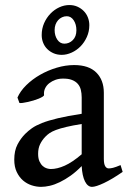

<svg xmlns="http://www.w3.org/2000/svg" viewBox="-20 -727 513 762"><path d="M181.6 -56.2Q207 -56.2 237.1 -69.6Q267.1 -83 304.2 -114.7V-234.9Q267.1 -229 242.7 -223.1Q218.3 -217.3 202.1 -211.2Q186 -205.1 176.5 -198.5Q167 -191.9 159.7 -184.1Q147 -170.9 139.2 -154.8Q131.3 -138.7 131.3 -116.7Q131.3 -98.1 136.7 -86.4Q142.1 -74.7 149.9 -67.9Q157.7 -61 166.5 -58.6Q175.3 -56.2 181.6 -56.2ZM466.8 -44.9Q425.3 -16.1 392.8 -0.7Q360.4 14.6 345.2 14.6Q328.1 14.6 317.1 -7.3Q306.2 -29.3 304.2 -67.9Q282.2 -45.4 260.3 -29.8Q238.3 -14.2 217.5 -4.2Q196.8 5.9 177.7 10.3Q158.7 14.6 143.1 14.6Q124.5 14.6 105.7 8.5Q86.9 2.4 71.5 -10.7Q56.2 -23.9 46.4 -44.4Q36.6 -64.9 36.6 -93.3Q36.6 -128.9 49.3 -153.3Q62 -177.7 80.1 -195.8Q91.8 -207.5 106.9 -218.3Q122.1 -229 146.7 -238.8Q171.4 -248.5 209.2 -257.6Q247.1 -266.6 304.2 -275.4V-340.3Q304.2 -356.4 300.8 -370.4Q297.4 -384.3 288.6 -394.3Q279.8 -404.3 265.1 -409.9Q250.5 -415.5 228.5 -415Q213.9 -415 200.2 -410.2Q186.5 -405.3 175.8 -397Q165 -388.7 159.2 -376.7Q153.3 -364.7 154.8 -350.1Q155.3 -347.2 149.2 -343.3Q143.1 -339.4 133.5 -335.4Q124 -331.5 112.5 -328.1Q101.1 -324.7 90.1 -322.3Q79.1 -319.8 70.1 -318.6Q61 -317.4 57.1 -318.4L49.3 -339.8Q60.5 -365.7 84.5 -389.2Q108.4 -412.6 139.2 -430.2Q169.9 -447.8 205.1 -458.3Q240.2 -468.8 274.4 -468.8Q332.5 -468.8 362.3 -439Q392.1 -409.2 392.1 -358.9V-96.7Q392.1 -76.2 397.5 -67.4Q402.8 -58.6 411.6 -58.6Q418.5 -58.6 428.7 -61Q439 -63.5 458.5 -71.8ZM283.2 -606.9Q283.2 -630.4 272.5 -646.5Q261.7 -662.6 245.1 -662.6Q234.9 -662.6 226.1 -658.4Q217.3 -654.3 210.7 -647Q204.1 -639.6 200.4 -629.6Q196.8 -619.6 196.8 -607.9Q196.8 -585.4 207.5 -569.6Q218.3 -553.7 235.4 -553.7Q254.9 -553.7 269 -567.9Q283.2 -582 283.2 -606.9ZM334.5 -627Q334.5 -602.1 324.7 -580.3Q314.9 -558.6 299.6 -543Q284.2 -527.3 264.4 -518.3Q244.6 -509.3 225.1 -509.3Q207.5 -509.3 193.1 -515.4Q178.7 -521.5 168 -532Q157.2 -542.5 151.4 -556.9Q145.5 -571.3 145.5 -587.9Q145.5 -613.3 155 -635Q164.6 -656.7 180.2 -672.9Q195.8 -689 215.3 -698Q234.9 -707 255.4 -707Q272.5 -707 286.9 -700.7Q301.3 -694.3 312 -683.6Q322.8 -672.9 328.6 -658.2Q334.5 -643.6 334.5 -627Z"/></svg>

Font: Gentium Book Basic
Style: Regular
Weight: 400
Designer: J. Victor Gaultney and Annie Olsen
Foundry: SIL International
Version: Version 1.102; 2013; Maintenance release